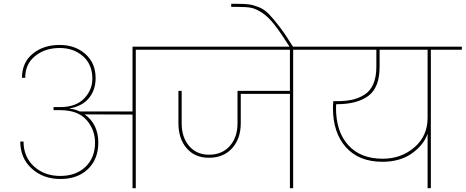

<svg xmlns="http://www.w3.org/2000/svg" viewBox="-20 -984 2435 1004"><path d="M294 -424Q377 -424 420 -469Q463 -514 463 -572Q463 -647 414 -690Q365 -733 292 -733Q215 -733 163 -690.5Q111 -648 112 -577H95Q95 -657 151 -703Q207 -749 292 -749Q373 -749 426.5 -701.5Q480 -654 480 -576Q480 -514 445.5 -471.5Q411 -429 344 -417V-416Q373 -413 397 -401H673V-740H852V-724H690V0H673V-385L423 -386Q494 -335 494 -238Q494 -152 440 -100Q386 -48 296 -48Q206 -48 146 -102.5Q86 -157 86 -244H103Q103 -164 157.5 -114Q212 -64 295 -64Q378 -64 427.5 -112Q477 -160 477 -238Q477 -306 432 -357Q387 -408 294 -408H260V-424Z M782 -724V-740H1675V-724H1513V0H1496V-493H1239V-340Q1239 -259 1194 -209Q1149 -159 1072 -159Q999 -159 956 -209Q913 -259 913 -340V-509H930V-339Q930 -266 969 -220.5Q1008 -175 1073 -175Q1141 -175 1181.5 -220.5Q1222 -266 1222 -339V-509H1496V-724Z M1496 -737Q1448 -813 1415 -855Q1382 -897 1349.5 -918Q1317 -939 1292 -943.5Q1267 -948 1221 -948H1189V-964H1221Q1260 -964 1282 -961Q1304 -958 1332.5 -947Q1361 -936 1385.5 -911Q1410 -886 1441.5 -844.5Q1473 -803 1514 -737Z M1981 -154Q2078 -154 2147 -213.5Q2216 -273 2216 -368V-724H1965V-635Q1965 -526 1906 -482.5Q1847 -439 1741 -439H1738Q1737 -431 1737 -420Q1737 -295 1801.5 -224.5Q1866 -154 1981 -154ZM1605 -724V-740H2395V-724H2233V0H2216V-285Q2196 -226 2134 -182Q2072 -138 1980 -138Q1857 -138 1789 -214Q1721 -290 1721 -420Q1721 -435 1723 -455H1741Q1787 -455 1821.5 -462.5Q1856 -470 1886 -489Q1916 -508 1932 -544.5Q1948 -581 1948 -635V-724Z"/></svg>

Font: SVN-Poppins Thin
Style: Regular
Weight: 100
Designer: Ninad Kale (Devanagari), Jonny Pinhorn (Latin)
Foundry: Indian Type Foundry
Version: Version 3.002 2017